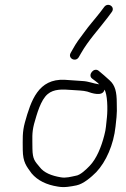

<svg xmlns="http://www.w3.org/2000/svg" viewBox="-20 -769 514 782"><path d="M301.3 -537 309.9 -552C340.3 -605.3 381.4 -648.6 418.1 -697L434.4 -719C451.7 -740.2 420.4 -761.4 404.7 -741L387.3 -718C366.5 -691.1 342.2 -664.5 322.8 -637C304.7 -613.1 290.1 -593.8 276.6 -569L268.1 -554C254.3 -531.2 288.9 -513.9 301.3 -537ZM384.5 -425 381.7 -426C359.1 -428.9 341.9 -437.7 316 -439C293.4 -440.3 266.7 -442.6 243.5 -444C135.9 -449.2 106.3 -359.6 81.3 -270C70.5 -230.2 72.6 -203.2 72.7 -159C73.3 -107.4 87.7 -92.1 108.6 -63C133.1 -33.8 169.5 -16.1 215.9 -9C242.8 -4 268.9 -9.6 291.5 -14C320.1 -19.9 352.1 -47.9 372.1 -68C411.8 -109.9 442.8 -179.8 450.6 -254C452.5 -272 452.5 -272 454.6 -292C456.1 -306.7 456.5 -325.7 455.6 -349C455.6 -394.4 449.2 -421.7 426.3 -442C410.9 -456.1 396.7 -468.6 381.4 -481C362.1 -495.9 336.1 -463.6 355.1 -449C364.3 -441.5 375.6 -435 384.5 -425ZM405.3 -404C417.7 -386.2 419 -324.7 415.6 -292C413.5 -272 413.5 -272 411.5 -253C410.4 -242.3 408.2 -230.7 404.8 -218C393 -171.5 373.5 -122.5 344.7 -93C332.2 -80.1 307.1 -54.9 287.6 -53C270.6 -49.5 247.8 -42.7 226.9 -47C190.7 -53.1 159 -65.1 141.3 -89C122.3 -112 112.8 -119.4 112.1 -163C112.1 -205.5 109.1 -226.3 118.7 -264C130.5 -305.2 145.4 -361.7 174.5 -386C199.6 -407 234 -405.5 272.2 -402.5C293.3 -400.8 318.6 -400.7 335.5 -396C353.2 -389.4 398.7 -374.4 405.2 -403Z"/></svg>

Font: Just Breathe
Style: Obl2
Weight: 400
Foundry: Cannot Into Space Fonts
Version: Version 0.72